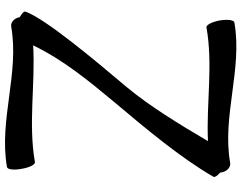

<svg xmlns="http://www.w3.org/2000/svg" viewBox="-119 -785 968 770"><g transform="rotate(90 365.0 -400.0)"><path d="M87 39C274 6 463 89 650 56C660 54 663 28 657 -3C652 -34 640 -58 630 -56C476 -29 318 -58 162 -49C219 -168 305 -273 390 -375C497 -502 614 -642 689 -772C692 -777 685 -788 672 -799C672 -802 672 -804 671 -806C667 -827 650 -842 633 -839C446 -806 257 -889 70 -856C60 -854 57 -828 62 -797C68 -766 80 -742 90 -744C240 -771 394 -743 546 -750C478 -634 404 -514 330 -425C220 -295 56 -99 27 -19C24 -13 33 -4 49 5V6C53 27 70 42 87 39Z"/></g></svg>

Font: Nupuram SemiBold
Style: Regular
Weight: 600
Designer: Santhosh Thottingal (santhosh.thottingal@gmail.com)
Foundry: SMC
Version: Version 1.000